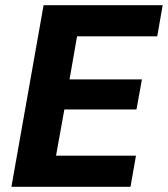

<svg xmlns="http://www.w3.org/2000/svg" viewBox="-20 -720 647 740"><path d="M24 0 148 -700H607L586 -580H277L248 -414H527L506 -298H228L196 -120H504L483 0Z"/></svg>

Font: DM Sans 12pt Black
Style: Italic
Weight: 900
Italic angle: -10°
Version: Version 4.004;gftools[0.9.30]